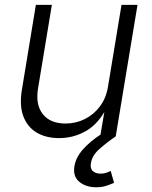

<svg xmlns="http://www.w3.org/2000/svg" viewBox="-20 -566 629 797"><path d="M225.6 7.3Q170.9 7.3 132.3 -15.6Q93.8 -38.6 76.9 -83.3Q60.1 -127.9 70.8 -192.9L128.9 -545.9H195.3L137.7 -197.8Q127 -131.3 157.7 -92.3Q188.5 -53.2 252 -53.2Q294.4 -53.2 331.5 -71.5Q368.7 -89.8 394.5 -124Q420.4 -158.2 428.2 -205.6L484.4 -545.9H550.8L460.4 0H396L417.5 -127.4H427.2Q392.6 -55.2 339.8 -23.9Q287.1 7.3 225.6 7.3ZM378.9 211.4Q337.4 211.4 309.6 189Q281.7 166.5 289.1 123Q295.4 86.4 324.7 53.7Q354 21 396.5 -6.8L460.4 0Q421.4 26.9 391.8 53.2Q362.3 79.6 357.4 111.3Q353.5 133.8 365.5 144.3Q377.4 154.8 397.5 154.8Q409.7 154.8 420.2 151.4Q430.7 147.9 439.5 143.6L453.6 192.9Q439.5 199.2 421.1 205.3Q402.8 211.4 378.9 211.4Z"/></svg>

Font: Inter Light
Style: Italic
Weight: 300
Italic angle: -9.3988°
Designer: Rasmus Andersson
Foundry: rsms
Version: Version 4.001;git-66647c0bb